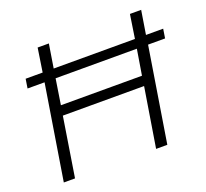

<svg xmlns="http://www.w3.org/2000/svg" viewBox="-121 -851 1070 997"><g transform="rotate(-20 413.5 -352.5)"><path d="M69 0 153 -523H59L67 -574H161L181 -705H243L222 -574H671L691 -705H753L732 -574H827L819 -523H725L641 0H579L632 -328H183L131 0ZM192 -382H640L663 -523H214Z"/></g></svg>

Font: Nunito Sans 12pt ExtraLight 12pt Light
Style: Italic
Weight: 300
Italic angle: -9°
Version: Version 3.101;gftools[0.9.27]